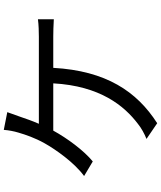

<svg xmlns="http://www.w3.org/2000/svg" viewBox="64 -896 871 1040"><g transform="rotate(-90 500.0 -376.5)"><path d="M412 -773 316 -792C314 -766 309 -738 301 -712C290 -674 272 -622 244 -572C210 -511 138 -409 66 -357L145 -310C204 -358 271 -449 312 -524H568C554 -270 446 -139 348 -65C326 -47 295 -30 267 -19L352 39C524 -71 636 -238 652 -524H821C844 -524 883 -523 915 -521V-607C886 -603 846 -602 821 -602H349C365 -638 377 -674 387 -703C394 -724 404 -750 412 -773Z"/></g></svg>

Font: Noto Sans CJK SC
Style: Regular
Weight: 400
Designer: Ryoko NISHIZUKA 西塚涼子 (kana, bopomofo & ideographs); Paul D. Hunt (Latin, Greek & Cyrillic); Sandoll Communications 산돌커뮤니
Foundry: Adobe
Version: Version 2.004;hotconv 1.0.118;makeotfexe 2.5.65603